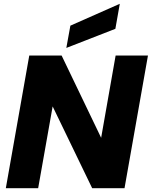

<svg xmlns="http://www.w3.org/2000/svg" viewBox="-20 -996 803 1016"><path d="M591.9 -702.3 515.2 -266.8 306 -702.3H134.9L10.8 0H181.9L258.6 -432.9L467.8 0H638.9L763 -702.3ZM352.4 -860.2 331 -742.4 590.5 -843.5 613.9 -975.9Z"/></svg>

Font: Poppins Devanagari Thin
Style: Italic
Weight: 100
Italic angle: -10°
Designer: Ninad Kale (Devanagari), Jonny Pinhorn (Latin)
Foundry: Indian Type Foundry
Version: 4.005